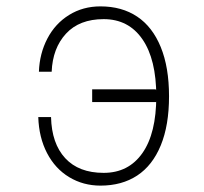

<svg xmlns="http://www.w3.org/2000/svg" viewBox="-20 -570 640 602"><path d="M295 12Q241 12 197 -14.5Q153 -41 127.5 -90Q102 -139 100 -203H140Q142 -120 184.5 -74Q227 -28 305 -28Q383 -28 426.5 -90Q470 -152 470 -268Q470 -384 426.5 -447Q383 -510 305 -510Q229 -510 187 -464.5Q145 -419 142 -345H102Q104 -402 128.5 -449Q153 -496 196.5 -523Q240 -550 295 -550Q362 -550 410 -518Q458 -486 484 -422.5Q510 -359 510 -268Q510 -177 484 -114Q458 -51 410 -19.5Q362 12 295 12ZM478 -270 469 -250H269V-290H468Z"/></svg>

Font: Fliege Mono Thin
Style: Regular
Weight: 100
Version: Version 0.020;Glyphs 3.3 (3306)